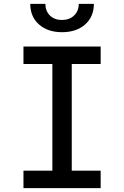

<svg xmlns="http://www.w3.org/2000/svg" viewBox="-20 -970 640 990"><path d="M101 0V-90H250V-640H101V-730H499V-640H350V-90H499V0ZM300 -804Q226 -804 181 -844Q136 -884 136 -950H214Q214 -913 237.5 -890Q261 -867 299 -867Q338 -867 362 -890Q386 -913 386 -950H464Q464 -884 419 -844Q374 -804 300 -804Z"/></svg>

Font: JetBrains Mono NL Medium
Style: Regular
Weight: 500
Monospace: yes
Designer: Philipp Nurullin, Konstantin Bulenkov
Foundry: JetBrains
Version: Version 2.305; ttfautohint (v1.8.4.7-5d5b)